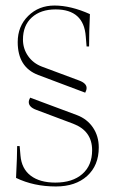

<svg xmlns="http://www.w3.org/2000/svg" viewBox="-20 -662 415 694"><path d="M288 -327 118 -391Q44 -419 44 -510Q44 -567 82 -604.5Q120 -642 177 -642Q236 -642 305 -611Q302 -547 302 -494H293L290 -530Q283 -628 181 -628Q127 -628 95 -599Q63 -570 63 -519Q63 -486 81.5 -459.5Q100 -433 132 -421L266 -371Q293 -361 293 -344Q293 -336 288 -327ZM182 12Q102 12 38 -19Q42 -100 42 -134H51L54 -100Q58 -52 91 -27Q124 -2 180 -2Q242 -2 277.5 -33Q313 -64 313 -119Q313 -189 244 -215L111 -265Q84 -275 84 -293Q84 -300 89 -309L258 -246Q295 -232 316 -201Q337 -170 337 -129Q337 -64 295 -26Q253 12 182 12Z"/></svg>

Font: Arapey Thin-Display
Style: Regular
Weight: 100
Designer: Eduardo Rodriguez Tunni
Foundry: Eduardo Rodriguez Tunni
Version: Version 4.000